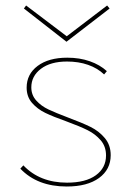

<svg xmlns="http://www.w3.org/2000/svg" viewBox="-20 -674 480 699"><path d="M222 -522 67 -643 75 -654 223 -542 370 -654 379 -643ZM228 -246Q279 -227 309.5 -212Q340 -197 361.5 -171.5Q383 -146 383 -109Q383 -57 340.5 -26Q298 5 223 5Q116 5 54 -60L65 -72Q125 -9 224 -9Q292 -9 329 -36Q366 -63 366 -108Q366 -141 346.5 -163.5Q327 -186 299 -200Q271 -214 222 -232Q174 -249 145 -263Q116 -277 96.5 -299.5Q77 -322 77 -355Q77 -404 117 -434Q157 -464 225 -464Q270 -464 307 -451Q344 -438 369 -415L359 -403Q335 -426 300.5 -438Q266 -450 224 -450Q164 -450 129 -423.5Q94 -397 94 -356Q94 -328 112 -308Q130 -288 156.5 -275.5Q183 -263 228 -246Z"/></svg>

Font: Ysabeau SC Thin
Style: Regular
Weight: 200
Designer: Christian Thalmann (Catharsis Fonts)
Version: Version 0.003